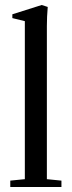

<svg xmlns="http://www.w3.org/2000/svg" viewBox="-20 -746 286 766"><path d="M21 0V-25.4L79.1 -31.2V-661.6L29.3 -673.8V-689L146.5 -726.1L170.4 -718.3Q167 -678.2 167 -642.1V-31.2L225.1 -25.4V0Z"/></svg>

Font: Elstob 18pt Medium
Style: Regular
Weight: 500
Designer: Peter S. Baker
Version: Version 1.015